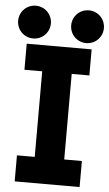

<svg xmlns="http://www.w3.org/2000/svg" viewBox="-71 -965 572 1004"><g transform="rotate(5 215.0 -462.5)"><path d="M268.6 -838.9C268.6 -791 306.6 -752.9 354.5 -752.9C402.3 -752.9 440.4 -791 440.4 -838.9C440.4 -886.7 402.3 -924.8 354.5 -924.8C306.6 -924.8 268.6 -886.7 268.6 -838.9ZM-9.8 -838.9C-9.8 -791 28.3 -752.9 76.2 -752.9C124 -752.9 162.1 -791 162.1 -838.9C162.1 -886.7 124 -924.8 76.2 -924.8C28.3 -924.8 -9.8 -886.7 -9.8 -838.9ZM45.4 -722.7V-585.9H138.7V-136.7H45.4V0H386.2V-136.7H293.5V-585.9H386.2V-722.7Z"/></g></svg>

Font: Giphurs ExtraBold
Style: Regular
Weight: 800
Version: Version 1.000